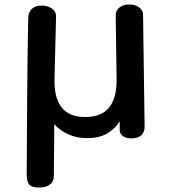

<svg xmlns="http://www.w3.org/2000/svg" viewBox="-20 -611 770 863"><path d="M630 -41Q630 -16 614.5 -2.5Q599 11 571 11Q546 11 532 0.5Q518 -10 518 -27V-66Q498 -32 461.5 -11Q425 10 372 10Q325 10 286.5 -7.5Q248 -25 224 -53L222 180Q222 204 205 218Q188 232 154 232Q123 232 111.5 218.5Q100 205 100 173L102 -163Q104 -415 107 -530Q108 -558 124 -572Q140 -586 167 -586Q194 -586 213 -573Q232 -560 232 -538L225 -256Q223 -171 257 -128Q291 -85 363 -85Q437 -85 471.5 -129Q506 -173 504 -260L500 -542Q500 -564 517 -577.5Q534 -591 561 -591Q587 -591 605 -578Q623 -565 623 -545Z"/></svg>

Font: Mali SemiBold
Style: Regular
Weight: 600
Designer: Kitiyaporn Chalermlarp | Katatrad Aksorn Co.,Ltd.
Foundry: Cadson Demak Co.,Ltd.
Version: Version 1.000; ttfautohint (v1.6)